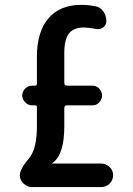

<svg xmlns="http://www.w3.org/2000/svg" viewBox="-20 -760 540 780"><path d="M109.4 0Q90.8 0 75.7 -14.2Q60.5 -28.3 60.5 -47.9Q60.5 -57.6 65.4 -68.4Q70.3 -79.1 74.2 -85.4Q78.1 -91.8 87.9 -104Q97.7 -116.2 100.6 -120.1Q129.9 -159.2 129.9 -245.1V-325.2Q129.9 -332 123 -332H110.4Q94.7 -332 82.5 -344.2Q70.3 -356.4 70.3 -372.1Q70.3 -387.7 82 -399.9Q93.8 -412.1 110.4 -412.1H123Q129.9 -412.1 129.9 -419.9V-528.3Q129.9 -630.9 176.8 -685.5Q223.6 -740.2 309.6 -740.2Q339.8 -740.2 368.2 -734.4Q387.7 -730.5 399.9 -713.4Q412.1 -696.3 412.1 -673.8Q412.1 -658.2 398.9 -648.4Q385.7 -638.7 369.1 -642.6Q343.8 -647.5 321.3 -648.4Q279.3 -648.4 260.3 -624Q241.2 -599.6 241.2 -544.9V-423.8Q241.2 -412.1 252 -412.1H355.5Q372.1 -412.1 383.3 -399.9Q394.5 -387.7 394.5 -372.1Q394.5 -356.4 383.3 -344.2Q372.1 -332 355.5 -332H252Q241.2 -332 241.2 -321.3V-246.1Q241.2 -132.8 194.3 -98.6Q192.4 -98.6 192.4 -96.7Q192.4 -95.7 193.4 -95.7H390.6Q410.2 -95.7 424.8 -82Q439.5 -68.4 439.5 -48.3Q439.5 -28.3 425.3 -14.2Q411.1 0 390.6 0Z"/></svg>

Font: Rounded-X Mgen+ 1m medium
Style: Regular
Weight: 500
Designer: [Source Han Sans]
Ryoko NISHIZUKA  (kana & ideographs); Paul D. Hunt (Latin, Greek & Cyrillic); Wenlong ZHANG  (bopomofo
Version: Version 1.059.20150602